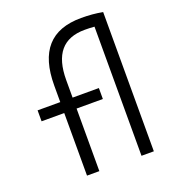

<svg xmlns="http://www.w3.org/2000/svg" viewBox="-135 -845 856 949"><g transform="rotate(-20 293.0 -371.0)"><path d="M160.2 0H225.1V-329.1H363.3V-386.7H225.1V-478.5C225.1 -614.3 281.7 -681.2 396 -681.2C412.1 -681.2 428.7 -680.7 446.8 -679.2V0H511.7V-732.4C474.1 -739.3 439.9 -742.2 398.9 -742.2C238.8 -742.2 160.2 -653.3 160.2 -473.6V-386.7H41V-329.1H160.2Z"/></g></svg>

Font: Cascadia Code PL Light
Style: Regular
Weight: 300
Monospace: yes
Designer: Aaron Bell
Foundry: Saja Typeworks
Version: Version 2404.023